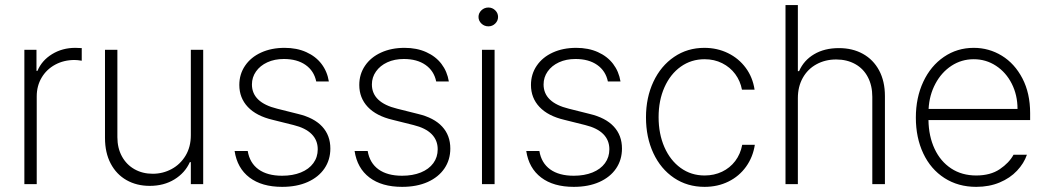

<svg xmlns="http://www.w3.org/2000/svg" viewBox="-20 -727 4134 758"><path d="M76.2 -530.3H124V-447.3H127.9Q145 -488.3 185.5 -513.2Q226.1 -538.1 277.3 -538.1L302.7 -537.1V-487.3Q285.2 -490.2 274.4 -490.2Q231.9 -490.2 197.8 -471.7Q163.6 -453.1 144.3 -420.4Q125 -387.7 125 -346.7V0H76.2Z M733.4 -530.3H782.2V0H733.4V-86.9H729.5Q710.4 -44.4 668.7 -18.8Q627 6.8 571.3 6.8Q519.5 6.8 479.5 -15.9Q439.5 -38.6 417 -81.3Q394.5 -124 394.5 -182.6V-530.3H443.4V-185.5Q443.4 -142.6 461.2 -109.9Q479 -77.1 510.7 -59.1Q542.5 -41 583 -41Q623 -41 657.5 -59.6Q691.9 -78.1 712.6 -112.5Q733.4 -147 733.4 -193.4Z M1100.6 -494.1Q1064 -494.1 1035.4 -481Q1006.8 -467.8 990.7 -444.8Q974.6 -421.9 974.6 -393.6Q974.6 -322.3 1074.2 -297.9L1156.2 -277.3Q1219.7 -262.2 1252 -227.3Q1284.2 -192.4 1284.2 -140.6Q1284.2 -96.2 1261 -62Q1237.8 -27.8 1194.8 -8.5Q1151.9 10.7 1093.8 10.7Q1013.7 10.7 965.1 -26.1Q916.5 -63 906.2 -130.9H958Q965.8 -83.5 1000.7 -58.3Q1035.6 -33.2 1093.8 -33.2Q1135.7 -33.2 1167.7 -46.1Q1199.7 -59.1 1217 -82.8Q1234.4 -106.4 1234.4 -137.7Q1234.4 -173.3 1210.4 -197.5Q1186.5 -221.7 1138.7 -233.4L1056.6 -253.9Q992.2 -269 958.5 -304.7Q924.8 -340.3 924.8 -391.6Q924.8 -434.1 947.5 -467.5Q970.2 -501 1010.7 -519.5Q1051.3 -538.1 1103.5 -538.1Q1151.9 -538.1 1189.2 -521.2Q1226.6 -504.4 1249.3 -474.6Q1272 -444.8 1278.3 -405.3H1228.5Q1219.7 -447.3 1186.3 -470.7Q1152.8 -494.1 1100.6 -494.1Z M1574.2 -494.1Q1537.6 -494.1 1509 -481Q1480.5 -467.8 1464.4 -444.8Q1448.2 -421.9 1448.2 -393.6Q1448.2 -322.3 1547.9 -297.9L1629.9 -277.3Q1693.4 -262.2 1725.6 -227.3Q1757.8 -192.4 1757.8 -140.6Q1757.8 -96.2 1734.6 -62Q1711.4 -27.8 1668.5 -8.5Q1625.5 10.7 1567.4 10.7Q1487.3 10.7 1438.7 -26.1Q1390.1 -63 1379.9 -130.9H1431.6Q1439.5 -83.5 1474.4 -58.3Q1509.3 -33.2 1567.4 -33.2Q1609.4 -33.2 1641.4 -46.1Q1673.3 -59.1 1690.7 -82.8Q1708 -106.4 1708 -137.7Q1708 -173.3 1684.1 -197.5Q1660.2 -221.7 1612.3 -233.4L1530.3 -253.9Q1465.8 -269 1432.1 -304.7Q1398.4 -340.3 1398.4 -391.6Q1398.4 -434.1 1421.1 -467.5Q1443.8 -501 1484.4 -519.5Q1524.9 -538.1 1577.1 -538.1Q1625.5 -538.1 1662.8 -521.2Q1700.2 -504.4 1722.9 -474.6Q1745.6 -444.8 1752 -405.3H1702.1Q1693.4 -447.3 1659.9 -470.7Q1626.5 -494.1 1574.2 -494.1Z M1882.8 -530.3H1932.6V0H1882.8ZM1869.1 -660.2Q1869.1 -675.3 1880.6 -686.3Q1892.1 -697.3 1908.2 -697.3Q1923.8 -697.3 1935.1 -686.3Q1946.3 -675.3 1946.3 -660.2Q1946.3 -645 1935.1 -634Q1923.8 -623 1908.2 -623Q1892.1 -623 1880.6 -634Q1869.1 -645 1869.1 -660.2Z M2252 -494.1Q2215.3 -494.1 2186.8 -481Q2158.2 -467.8 2142.1 -444.8Q2126 -421.9 2126 -393.6Q2126 -322.3 2225.6 -297.9L2307.6 -277.3Q2371.1 -262.2 2403.3 -227.3Q2435.5 -192.4 2435.5 -140.6Q2435.5 -96.2 2412.4 -62Q2389.2 -27.8 2346.2 -8.5Q2303.2 10.7 2245.1 10.7Q2165 10.7 2116.5 -26.1Q2067.9 -63 2057.6 -130.9H2109.4Q2117.2 -83.5 2152.1 -58.3Q2187 -33.2 2245.1 -33.2Q2287.1 -33.2 2319.1 -46.1Q2351.1 -59.1 2368.4 -82.8Q2385.7 -106.4 2385.7 -137.7Q2385.7 -173.3 2361.8 -197.5Q2337.9 -221.7 2290 -233.4L2208 -253.9Q2143.6 -269 2109.9 -304.7Q2076.2 -340.3 2076.2 -391.6Q2076.2 -434.1 2098.9 -467.5Q2121.6 -501 2162.1 -519.5Q2202.6 -538.1 2254.9 -538.1Q2303.2 -538.1 2340.6 -521.2Q2377.9 -504.4 2400.6 -474.6Q2423.3 -444.8 2429.7 -405.3H2379.9Q2371.1 -447.3 2337.6 -470.7Q2304.2 -494.1 2252 -494.1Z M2530.3 -263.7Q2530.3 -341.8 2559.6 -404.3Q2588.9 -466.8 2641.4 -502.4Q2693.8 -538.1 2760.7 -538.1Q2811.5 -538.1 2854 -517.3Q2896.5 -496.6 2924.1 -459.2Q2951.7 -421.9 2959 -373H2909.2Q2902.8 -407.2 2882.6 -434.6Q2862.3 -461.9 2831.1 -477.5Q2799.8 -493.2 2761.7 -493.2Q2709 -493.2 2667.7 -463.9Q2626.5 -434.6 2603.3 -382.6Q2580.1 -330.6 2580.1 -264.6Q2580.1 -198.7 2603 -146.2Q2626 -93.8 2667.2 -64Q2708.5 -34.2 2761.7 -34.2Q2799.3 -34.2 2830.6 -49.1Q2861.8 -64 2882.6 -91.3Q2903.3 -118.7 2910.2 -155.3H2960Q2952.6 -106.9 2925.5 -69.1Q2898.4 -31.2 2856 -10.3Q2813.5 10.7 2761.7 10.7Q2693.4 10.7 2640.9 -24.7Q2588.4 -60.1 2559.3 -122.6Q2530.3 -185.1 2530.3 -263.7Z M3129.9 0H3081.1V-707H3129.9V-446.3H3134.8Q3153.3 -488.8 3194.1 -512.9Q3234.9 -537.1 3292 -537.1Q3345.7 -537.1 3386.7 -514.4Q3427.7 -491.7 3450.7 -449Q3473.6 -406.2 3473.6 -347.7V0H3423.8V-344.7Q3423.8 -389.2 3406.2 -422.6Q3388.7 -456.1 3356.2 -474.1Q3323.7 -492.2 3281.2 -492.2Q3237.8 -492.2 3203.1 -473.1Q3168.5 -454.1 3149.2 -419.4Q3129.9 -384.8 3129.9 -339.8Z M3595.7 -262.7Q3595.7 -341.3 3625 -404.1Q3654.3 -466.8 3706.5 -502.4Q3758.8 -538.1 3824.2 -538.1Q3884.3 -538.1 3935.1 -507.1Q3985.8 -476.1 4016.4 -417.5Q4046.9 -358.9 4046.9 -280.3V-252.9H3645.5Q3646.5 -189 3669.7 -139.4Q3692.9 -89.8 3735.1 -62Q3777.3 -34.2 3834 -34.2Q3890.1 -34.2 3927 -59.1Q3963.9 -84 3981.4 -116.2H4034.2Q4022.5 -82 3995.1 -53Q3967.8 -23.9 3926.5 -6.6Q3885.3 10.7 3834 10.7Q3762.7 10.7 3708.5 -24.2Q3654.3 -59.1 3625 -121.3Q3595.7 -183.6 3595.7 -262.7ZM3997.1 -296.9Q3997.1 -351.6 3974.4 -396.5Q3951.7 -441.4 3912.1 -467.3Q3872.6 -493.2 3824.2 -493.2Q3775.9 -493.2 3736.3 -467.3Q3696.8 -441.4 3672.9 -396.5Q3648.9 -351.6 3646 -296.9Z"/></svg>

Font: Pretendard Std ExtraLight
Style: Regular
Weight: 200
Designer: Base glyphs from Inter by Rasmus Andersson; Hangeul glyphs from Noto Sans CJK(Source Han Sans) by Jang Soo-young and Kan
Foundry: Kil Hyung-jin
Version: Version 1.309